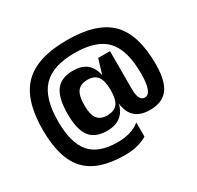

<svg xmlns="http://www.w3.org/2000/svg" viewBox="-167 -850 1226 1192"><g transform="rotate(-30 445.5 -253.5)"><path d="M645 -460 646 -458V-188Q646 -102 690 -102Q744 -102 744 -243Q744 -411 675 -485.5Q606 -560 449 -560Q292 -560 220.5 -485Q149 -410 149 -243Q149 -88 210 -17Q271 54 406 54Q506 54 566 5V106Q549 119 506 132.5Q463 146 406 146Q214 146 127 53Q40 -40 40 -244Q40 -459 137 -556Q234 -653 448 -653Q661 -653 756.5 -557Q852 -461 852 -249Q852 -129 810.5 -74Q769 -19 681 -19Q545 -19 531 -151Q504 -40 384 -40Q300 -40 261.5 -90.5Q223 -141 223 -253Q223 -366 261.5 -418Q300 -470 384 -470Q446 -470 481 -442.5Q516 -415 530 -356L561 -460ZM436 -122 435 -123Q485 -123 507 -152.5Q529 -182 529 -248Q529 -315 507 -345.5Q485 -376 435 -376Q385 -376 362.5 -346Q340 -316 340 -248Q340 -181 362.5 -151.5Q385 -122 436 -122Z"/></g></svg>

Font: Fivo Sans Modern
Style: Regular
Weight: 700
Designer: Alexander Slobzheninov
Foundry: Alexander Slobzheninov
Version: 1.0